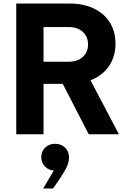

<svg xmlns="http://www.w3.org/2000/svg" viewBox="-20 -760 756 1087"><path d="M372.4 -285.2H192V-410.6H370.2Q404.8 -410.6 428.8 -423.6Q452.8 -436.6 465.7 -458.6Q478.6 -480.6 478.6 -508.4Q478.6 -536.6 465.7 -558.6Q452.8 -580.6 428.8 -593.6Q404.8 -606.6 370.2 -606.6H192V-740H372.4Q453.8 -740 512.4 -711.4Q571 -682.8 602.4 -631.7Q633.8 -580.6 633.8 -512.8Q633.8 -445.6 602.4 -394.2Q571 -342.8 512.4 -314Q453.8 -285.2 372.4 -285.2ZM653.2 0H482.2L318.6 -317.8L477.2 -334.4ZM226.4 0H72V-740H226.4ZM280.4 307H224.4L305 171.2L306.2 202.6Q301.4 203.8 298.3 204.7Q295.2 205.6 288.8 205.6Q257.4 205.6 235.5 183.7Q213.6 161.8 213.6 129.6Q213.6 97 236 75.5Q258.4 54 291.2 54Q325.2 54 348 75.2Q370.8 96.4 370.8 132.2Q370.8 163.8 350 201Q329.2 238.2 287.4 297Z"/></svg>

Font: Be Vietnam Pro Variable Thin
Style: Regular
Weight: 100
Designer: Lam Bao, Tony Le, Vietanh Nguyen
Foundry: Yellow Type Foundry
Version: Version 1.002